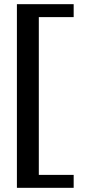

<svg xmlns="http://www.w3.org/2000/svg" viewBox="-20 -770 405 920"><path d="M61 130V-750H333V-688H166V68H333V130Z"/></svg>

Font: Roboto Serif 20pt Medium
Style: Regular
Weight: 500
Version: Version 1.008